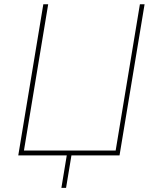

<svg xmlns="http://www.w3.org/2000/svg" viewBox="-20 -748 754 924"><path d="M555.2 0H67.9L188.5 -727.5H211.9L95.2 -23.4H536.6L653.3 -727.5H675.8ZM275.4 156.2 303.2 -11.7H325.7L297.9 156.2Z"/></svg>

Font: Inter Thin
Style: Italic
Weight: 250
Italic angle: -9.3988°
Designer: Rasmus Andersson
Foundry: rsms
Version: Version 4.001;git-66647c0bb